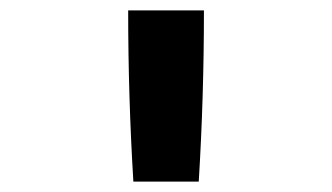

<svg xmlns="http://www.w3.org/2000/svg" viewBox="-20 -792 640 370"><path d="M237 -442Q232 -524 229.5 -606.5Q227 -689 227 -772H373Q373 -689 370.5 -606.5Q368 -524 363 -442Z"/></svg>

Font: Iosevka SS04 XBd Ex
Style: Regular
Weight: 800
Width: 7
Monospace: yes
Designer: Belleve Invis
Foundry: Belleve Invis
Version: Version 19.0.0; ttfautohint (v1.8.4)